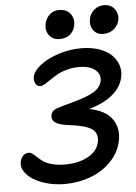

<svg xmlns="http://www.w3.org/2000/svg" viewBox="-62 -1006 744 1047"><g transform="rotate(-5 310.0 -482.5)"><path d="M529.8 -803.2Q495.1 -803.2 476.3 -829.1Q457.5 -855 464.8 -892.1Q470.7 -920.9 493.7 -939.9Q516.6 -959 545.9 -959Q585.4 -959 605.2 -931.4Q625 -903.8 618.2 -870.1Q612.8 -844.7 589.8 -824Q566.9 -803.2 529.8 -803.2ZM290 -795.9Q253.9 -795.9 234.1 -822Q214.4 -848.1 221.2 -884.8Q228 -915.5 249 -934.8Q270 -954.1 298.8 -954.1Q342.8 -954.1 363 -926.3Q383.3 -898.4 376 -862.8Q370.6 -834 348.6 -814.9Q326.7 -795.9 290 -795.9ZM250 -5.9Q185.1 -5.9 129.2 -25.9Q73.2 -45.9 43.5 -79.1Q13.7 -112.3 21 -147.9Q24.9 -167.5 37.4 -180.2Q49.8 -192.9 67.9 -192.9Q79.1 -192.9 89.8 -184.6Q100.6 -176.3 113 -164.3Q125.5 -152.3 142.3 -140.4Q159.2 -128.4 190.4 -120.1Q221.7 -111.8 262.2 -111.8Q334 -111.8 386.7 -140.4Q439.5 -168.9 449.2 -219.2Q458 -265.1 425.8 -289.1Q393.6 -313 300.8 -324.2Q248.5 -330.1 226.8 -345.2Q205.1 -360.4 210 -387.2Q214.8 -408.7 236.8 -418.9Q247.6 -423.8 337.9 -448.2Q411.6 -468.8 448.5 -490.7Q485.4 -512.7 493.2 -548.8Q500 -584.5 470.5 -609.6Q440.9 -634.8 381.8 -634.8Q346.7 -634.8 314.9 -626Q283.2 -617.2 261.5 -604.7Q239.7 -592.3 221.9 -579.8Q204.1 -567.4 189.5 -558.6Q174.8 -549.8 164.1 -549.8Q145.5 -549.8 137.2 -565.7Q128.9 -581.5 131.8 -603Q138.7 -634.8 178 -665.5Q217.3 -696.3 278.1 -716.1Q338.9 -735.8 401.9 -735.8Q456.5 -735.8 499.5 -721.2Q542.5 -706.5 567.6 -682.1Q592.8 -657.7 603.3 -626.2Q613.8 -594.7 606.9 -561Q597.2 -509.8 550.8 -468.5Q504.4 -427.2 418 -401.9Q506.8 -384.8 542.2 -334Q577.6 -283.2 564 -215.8Q550.8 -150.9 502.9 -102.3Q455.1 -53.7 389.2 -29.8Q323.2 -5.9 250 -5.9Z"/></g></svg>

Font: Shantell Sans Bouncy
Style: Italic
Weight: 500
Italic angle: -11.31°
Designer: Stephen Nixon, Anya Danilova, Shantell Martin
Foundry: Arrow Type
Version: Version 1.006;[9816181b4]